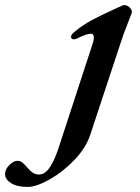

<svg xmlns="http://www.w3.org/2000/svg" viewBox="-237 -447 551 757"><path d="M-217 240Q-217 220 -200 203.5Q-183 187 -169 187Q-157 187 -148.5 194Q-140 201 -127 216Q-117 228 -107 234.5Q-97 241 -83 241Q-59 241 -39.5 211Q-20 181 -3 127L128 -274Q133 -288 133 -299Q133 -314 121 -314Q104 -314 64 -294Q58 -292 55 -292Q43 -292 43 -302Q43 -307 47.5 -312.5Q52 -318 60 -324Q89 -348 124 -367Q159 -386 210 -409L247 -426Q260 -430 273 -418.5Q286 -407 282 -395L269 -361Q247 -306 240 -282L119 84Q102 136 56.5 183.5Q11 231 -41.5 260.5Q-94 290 -128 290Q-170 290 -193.5 275Q-217 260 -217 240Z"/></svg>

Font: EB Garamond SemiBold
Style: Italic
Weight: 600
Italic angle: -17.2°
Designer: Georg Duffner and Octavio Pardo
Foundry: Georg Duffner
Version: Version 1.000